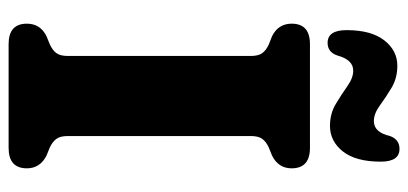

<svg xmlns="http://www.w3.org/2000/svg" viewBox="-271 -677 948 446"><g transform="rotate(90 203.0 -454.0)"><path d="M296 -137.5Q296 -119.5 303 -110.5Q310 -101.5 323 -95.5L341.5 -88Q371 -73 371 -42.5Q371 0 323.5 0H82.5Q35 0 35 -42.5Q35 -73.5 64 -88L82.5 -95.5Q96 -101.5 103 -110.5Q110 -119.5 110 -137.5V-562.5Q110 -580.5 103.2 -589.5Q96.5 -598.5 83 -604.5L64 -612Q35 -626.5 35 -657.5Q35 -700 82.5 -700H323.5Q371 -700 371 -657.5Q371 -626.5 341.5 -612L323 -604.5Q309.5 -598.5 302.8 -589.5Q296 -580.5 296 -562.5ZM272.5 -746.5Q244 -746.5 221.5 -760Q199 -773.5 180 -787Q161 -800.5 144 -800.5Q119 -800.5 109 -764Q101.5 -741 79.5 -741Q50 -741 50 -785Q50 -842.5 73.8 -872.8Q97.5 -903 132.5 -903Q161.5 -903 184 -889.5Q206.5 -876 225.2 -862.2Q244 -848.5 261.5 -848.5Q287.5 -848.5 296 -886Q304 -908 326 -908Q355.5 -908 355.5 -864.5Q355.5 -806.5 331.8 -776.5Q308 -746.5 272.5 -746.5Z"/></g></svg>

Font: Fraunces 72pt S100
Style: Bold
Weight: 700
Version: Version 1.000; ttfautohint (v1.8.3)